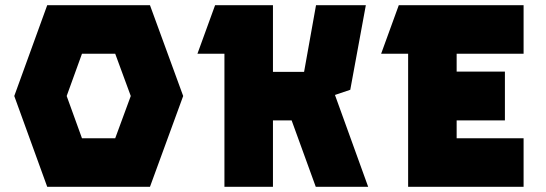

<svg xmlns="http://www.w3.org/2000/svg" viewBox="-20 -720 2103 740"><path d="M558 -700 686 -350 558 0H162L35 -350L162 -700ZM296 -187H424L484 -350L424 -513H296L237 -350Z M809 -700H1032V-443H1152L1198 -700H1390L1330 -374L1271 -354L1399 0H1197L1104 -256H1032V0H845V-513H741Z M1449 -513 1517 -700H1998V-513H1740V-444H1926V-256H1740V-187H1998V0H1553V-513Z"/></svg>

Font: Clickuper
Style: Bold
Weight: 700
Designer: Denis Ignatov
Foundry: Denis Ignatov
Version: Version 1.10 April 16, 2021